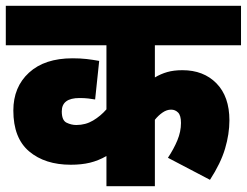

<svg xmlns="http://www.w3.org/2000/svg" viewBox="-20 -642 851 662"><path d="M811 -486H514V-375Q534 -387 556.5 -393.5Q579 -400 609 -400Q682 -400 726.5 -354.5Q771 -309 771 -227Q771 -180 756 -129.5Q741 -79 704 -22L559 -98Q579 -128 591.5 -158Q604 -188 604 -218Q604 -244 594 -254Q584 -264 570 -264Q555 -264 540.5 -254Q526 -244 514 -229V0H347V-104Q319 -88 290 -81Q261 -74 224 -74Q135 -74 80.5 -120Q26 -166 26 -261Q26 -342 80 -391.5Q134 -441 230 -441Q257 -441 278.5 -438.5Q300 -436 322 -432L308 -299Q297 -301 284 -302.5Q271 -304 254 -304Q193 -304 193 -258Q193 -227 209.5 -219Q226 -211 243 -211Q275 -211 301 -226.5Q327 -242 347 -265V-486H0V-622H811Z"/></svg>

Font: Noto Sans SemiCondensed Black
Style: Regular
Weight: 900
Width: 4
Designer: Monotype Design Team
Foundry: Monotype Imaging Inc.
Version: Version 2.013; ttfautohint (v1.8.4.7-5d5b)